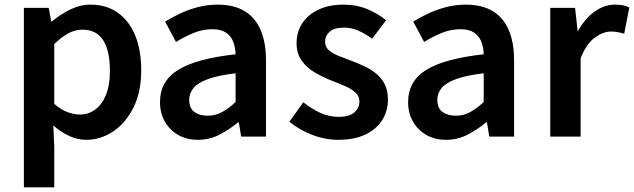

<svg xmlns="http://www.w3.org/2000/svg" viewBox="-20 -589 2734 828"><path d="M83 219V-555H190L201 -496H203Q239 -526 282 -547.5Q325 -569 370 -569Q440 -569 489 -533.5Q538 -498 563.5 -435Q589 -372 589 -286Q589 -191 555 -124Q521 -57 467 -21.5Q413 14 352 14Q315 14 279 -2.5Q243 -19 210 -48L214 45V219ZM324 -95Q361 -95 390.5 -116.5Q420 -138 437 -180Q454 -222 454 -284Q454 -340 441.5 -379.5Q429 -419 403 -440Q377 -461 334 -461Q304 -461 275 -445.5Q246 -430 214 -399V-141Q244 -115 272.5 -105Q301 -95 324 -95Z M834 14Q785 14 748.5 -7Q712 -28 691 -64.5Q670 -101 670 -149Q670 -239 748 -287.5Q826 -336 996 -355Q995 -385 985.5 -409.5Q976 -434 954.5 -448.5Q933 -463 896 -463Q854 -463 815 -447Q776 -431 739 -408L692 -496Q723 -515 758.5 -531.5Q794 -548 834.5 -558.5Q875 -569 919 -569Q989 -569 1035 -541Q1081 -513 1104 -459.5Q1127 -406 1127 -329V0H1020L1010 -61H1006Q969 -30 926 -8Q883 14 834 14ZM876 -90Q909 -90 937.5 -105.5Q966 -121 996 -149V-273Q921 -264 877 -248Q833 -232 814.5 -209.5Q796 -187 796 -159Q796 -122 818.5 -106Q841 -90 876 -90Z M1438 14Q1381 14 1325 -8Q1269 -30 1228 -64L1288 -148Q1325 -119 1362 -102Q1399 -85 1441 -85Q1486 -85 1508 -104Q1530 -123 1530 -152Q1530 -175 1512.5 -190.5Q1495 -206 1467.5 -218Q1440 -230 1411 -241Q1375 -255 1340 -275Q1305 -295 1282 -326Q1259 -357 1259 -403Q1259 -451 1283.5 -488.5Q1308 -526 1353.5 -547.5Q1399 -569 1461 -569Q1519 -569 1565.5 -549Q1612 -529 1645 -502L1585 -422Q1556 -443 1526 -456.5Q1496 -470 1464 -470Q1422 -470 1402 -452.5Q1382 -435 1382 -409Q1382 -387 1397.5 -373Q1413 -359 1439 -348.5Q1465 -338 1495 -327Q1524 -316 1552 -303Q1580 -290 1603 -271Q1626 -252 1639.5 -225Q1653 -198 1653 -159Q1653 -111 1628.5 -71.5Q1604 -32 1556 -9Q1508 14 1438 14Z M1904 14Q1855 14 1818.5 -7Q1782 -28 1761 -64.5Q1740 -101 1740 -149Q1740 -239 1818 -287.5Q1896 -336 2066 -355Q2065 -385 2055.5 -409.5Q2046 -434 2024.5 -448.5Q2003 -463 1966 -463Q1924 -463 1885 -447Q1846 -431 1809 -408L1762 -496Q1793 -515 1828.5 -531.5Q1864 -548 1904.5 -558.5Q1945 -569 1989 -569Q2059 -569 2105 -541Q2151 -513 2174 -459.5Q2197 -406 2197 -329V0H2090L2080 -61H2076Q2039 -30 1996 -8Q1953 14 1904 14ZM1946 -90Q1979 -90 2007.5 -105.5Q2036 -121 2066 -149V-273Q1991 -264 1947 -248Q1903 -232 1884.5 -209.5Q1866 -187 1866 -159Q1866 -122 1888.5 -106Q1911 -90 1946 -90Z M2353 0V-555H2460L2471 -456H2473Q2503 -510 2545 -539.5Q2587 -569 2631 -569Q2653 -569 2667.5 -566Q2682 -563 2694 -557L2672 -444Q2657 -448 2644.5 -450.5Q2632 -453 2614 -453Q2582 -453 2545.5 -427Q2509 -401 2484 -338V0Z"/></svg>

Font: Noto Sans HK Thin SemiBold
Style: Regular
Weight: 600
Version: Version 2.004-H2;hotconv 1.0.118;makeotfexe 2.5.65603